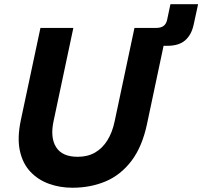

<svg xmlns="http://www.w3.org/2000/svg" viewBox="-20 -871 950 901"><path d="M319.4 10Q261 10 209.6 -8.6Q158.2 -27.2 122.2 -65.6Q86.2 -104 73.2 -163.8Q60.2 -223.6 77.6 -306.4L169.8 -740H324.2L231.2 -301.6Q215 -225 243.5 -180.1Q272 -135.2 344.6 -135.2Q391.2 -135.2 425.8 -155Q460.4 -174.8 483.8 -212.3Q507.2 -249.8 518 -301.6L611 -740H765.4L670 -289.6Q647.4 -182.6 597 -116.2Q546.6 -49.8 475.7 -19.9Q404.8 10 319.4 10ZM779.8 -851.2H909.6L889 -756.2Q878.8 -708.2 849.4 -682.1Q820 -656 764.6 -656H594L611.8 -740H713.4Q735.6 -740 748.2 -749.8Q760.8 -759.6 764.8 -780.4Z"/></svg>

Font: Be Vietnam Pro Variable Thin
Style: Italic
Weight: 100
Italic angle: -12°
Designer: Lam Bao, Tony Le, Vietanh Nguyen
Foundry: Yellow Type Foundry
Version: Version 1.002